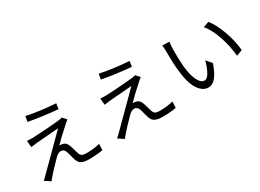

<svg xmlns="http://www.w3.org/2000/svg" viewBox="-32 -1508 3064 2267"><g transform="rotate(-30 1500.0 -375.0)"><path d="M314.5 -786.1Q492.2 -748 705.1 -734.4L694.3 -660.2Q484.4 -678.7 300.8 -712.9ZM724.6 -502.9Q693.4 -480.5 670.9 -458Q544.9 -345.7 486.3 -283.2Q507.8 -285.2 523.4 -280.3Q576.2 -275.4 598.6 -209Q601.6 -199.2 608.4 -176.3Q615.2 -153.3 621.1 -132.8Q627 -112.3 631.8 -97.7Q639.6 -69.3 659.2 -57.1Q678.7 -44.9 716.8 -44.9Q820.3 -44.9 904.3 -66.4L899.4 18.6Q809.6 33.2 712.9 33.2Q649.4 33.2 613.3 15.1Q577.1 -2.9 561.5 -50.8Q556.6 -65.4 544.9 -108.9Q533.2 -152.3 529.3 -167Q511.7 -218.8 468.8 -218.8Q434.6 -218.8 396.5 -182.6Q358.4 -145.5 295.9 -78.6Q233.4 -11.7 196.3 36.1L119.1 -15.6Q142.6 -33.2 168 -60.5Q208 -99.6 576.2 -467.8Q567.4 -466.8 271.5 -443.4Q261.7 -442.4 191.4 -433.6L183.6 -522.5Q232.4 -518.6 267.6 -519.5Q310.5 -520.5 442.4 -529.8Q574.2 -539.1 629.9 -545.9Q661.1 -549.8 676.8 -556.6Z M1314.5 -786.1Q1492.2 -748 1705.1 -734.4L1694.3 -660.2Q1484.4 -678.7 1300.8 -712.9ZM1724.6 -502.9Q1693.4 -480.5 1670.9 -458Q1544.9 -345.7 1486.3 -283.2Q1507.8 -285.2 1523.4 -280.3Q1576.2 -275.4 1598.6 -209Q1601.6 -199.2 1608.4 -176.3Q1615.2 -153.3 1621.1 -132.8Q1627 -112.3 1631.8 -97.7Q1639.6 -69.3 1659.2 -57.1Q1678.7 -44.9 1716.8 -44.9Q1820.3 -44.9 1904.3 -66.4L1899.4 18.6Q1809.6 33.2 1712.9 33.2Q1649.4 33.2 1613.3 15.1Q1577.1 -2.9 1561.5 -50.8Q1556.6 -65.4 1544.9 -108.9Q1533.2 -152.3 1529.3 -167Q1511.7 -218.8 1468.8 -218.8Q1434.6 -218.8 1396.5 -182.6Q1358.4 -145.5 1295.9 -78.6Q1233.4 -11.7 1196.3 36.1L1119.1 -15.6Q1142.6 -33.2 1168 -60.5Q1208 -99.6 1576.2 -467.8Q1567.4 -466.8 1271.5 -443.4Q1261.7 -442.4 1191.4 -433.6L1183.6 -522.5Q1232.4 -518.6 1267.6 -519.5Q1310.5 -520.5 1442.4 -529.8Q1574.2 -539.1 1629.9 -545.9Q1661.1 -549.8 1676.8 -556.6Z M2225.6 -696.3Q2219.7 -662.1 2217.8 -599.6Q2215.8 -471.7 2224.6 -366.2Q2236.3 -239.3 2272 -165Q2307.6 -90.8 2359.4 -90.8Q2394.5 -90.8 2427.2 -149.9Q2460 -209 2482.4 -293L2544.9 -220.7Q2502.9 -99.6 2457 -47.9Q2411.1 3.9 2357.4 3.9Q2281.2 3.9 2224.1 -80.6Q2167 -165 2147.5 -345.7Q2135.7 -449.2 2135.7 -610.4Q2135.7 -668.9 2129.9 -698.2ZM2742.2 -668.9Q2808.6 -583 2856.9 -446.3Q2905.3 -309.6 2916 -183.6L2835 -152.3Q2822.3 -291 2777.3 -424.3Q2732.4 -557.6 2664.1 -641.6Z"/></g></svg>

Font: GenYoGothic TW TTF Regular
Style: Regular
Weight: 400
Version: Version 1.300